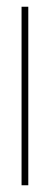

<svg xmlns="http://www.w3.org/2000/svg" viewBox="-20 -550 148 570"><path d="M44 0V-530H64V0Z"/></svg>

Font: Georama ExtraCondensed Thin
Style: Regular
Weight: 100
Width: 2
Designer: Jean-Baptiste Levee
Foundry: Production Type
Version: Version 1.001